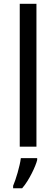

<svg xmlns="http://www.w3.org/2000/svg" viewBox="-20 -780 299 1021"><path d="M173.8 0H85V-759.8H173.8ZM49.8 208Q55.2 195.8 61.5 177.2Q67.9 158.7 73.7 138.2Q79.6 117.7 84.2 97.4Q88.9 77.1 90.8 61H177.7V70.8Q174.8 83 167.2 101.8Q159.7 120.6 148.9 141.8Q138.2 163.1 125 184.1Q111.8 205.1 97.7 221.2H49.8Z"/></svg>

Font: WenQuanYi Micro Hei
Style: Regular
Weight: 400
Foundry: Ascender Corporation
Version: Version 0.2.0-beta